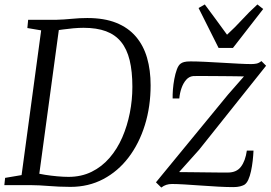

<svg xmlns="http://www.w3.org/2000/svg" viewBox="-22 -832 1220 863"><path d="M104.5 -743H230.5Q266 -744 301 -747.5Q336 -751 370.5 -751Q446.5 -751 500.2 -729.5Q554 -708 588.5 -667.8Q623 -627.5 639 -572Q655 -516.5 655 -448.5Q655 -353 629.2 -270Q603.5 -187 556 -124.5Q508.5 -62 442.2 -27Q376 8 294.5 8Q266.5 8 242.8 6.8Q219 5.5 197.5 4Q176 2.5 155.5 1.2Q135 0 112.5 0H-2.5L1 -32.5L75 -45L163 -695.5L101 -706ZM150 -16.5 135 -56Q154 -50.5 181 -46.2Q208 -42 236 -39.5Q264 -37 286 -37Q343.5 -37 389.8 -59.8Q436 -82.5 470.5 -122.5Q505 -162.5 527.5 -214.2Q550 -266 561.5 -324.2Q573 -382.5 573 -441.5Q573 -511 560.8 -561.2Q548.5 -611.5 522.2 -643.8Q496 -676 454.5 -691.5Q413 -707 353.5 -707Q332.5 -707 307.5 -704.8Q282.5 -702.5 260.8 -699.5Q239 -696.5 225.5 -694.5L247 -731ZM1074.5 -488.5Q1062.5 -489 1037.2 -489.2Q1012 -489.5 980.8 -489.8Q949.5 -490 920 -490.2Q890.5 -490.5 870 -490.5Q849.5 -490.5 846 -490Q827.5 -488 814.5 -473Q801.5 -458 793.8 -435.8Q786 -413.5 784 -389.5H754Q753.5 -405.5 755.2 -429Q757 -452.5 761.5 -476.8Q766 -501 773 -520Q780 -539 790 -546Q795.5 -550.5 805.5 -553.2Q815.5 -556 834.5 -556Q861.5 -556 899 -554.2Q936.5 -552.5 976.2 -550Q1016 -547.5 1051.2 -545.8Q1086.5 -544 1108 -544Q1120 -544 1131 -546.2Q1142 -548.5 1153 -557.5L1174 -536.5L873 -159L783 -58.5Q803.5 -58.5 837 -58Q870.5 -57.5 905.8 -57.2Q941 -57 968 -56.5Q995 -56 1002.5 -56.5Q1041.5 -56.5 1061.2 -82.8Q1081 -109 1087.5 -155H1117.5Q1116.5 -133 1113.8 -108.8Q1111 -84.5 1106.2 -62.5Q1101.5 -40.5 1094 -24Q1086.5 -7.5 1075.5 -1Q1069 2.5 1056.8 5.8Q1044.5 9 1026.5 9Q998.5 9 960.2 7Q922 5 881.8 2Q841.5 -1 806.8 -3Q772 -5 751 -5Q737 -5 725.5 -1.2Q714 2.5 703 11L679 -12.5L1003 -407ZM960.5 -616.5 870.5 -796 898.5 -812Q923 -779 948 -745.2Q973 -711.5 998.5 -676Q1035 -709.5 1065.8 -743.2Q1096.5 -777 1135 -812L1161 -791.5L1025 -616.5Z"/></svg>

Font: Merriweather 36pt Light
Style: Italic
Weight: 300
Italic angle: -7.8°
Version: Version 2.101